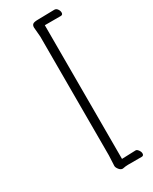

<svg xmlns="http://www.w3.org/2000/svg" viewBox="-232 -818 814 1020"><g transform="rotate(-30 175.0 -307.5)"><path d="M229 145Q215 145 195 149Q183 149 173 136.5Q163 124 163 114L166 51V-678L161 -736Q161 -750 169 -756Q177 -762 202 -762L300 -764H302Q313 -764 320.5 -753.5Q328 -743 328 -732Q328 -718 315 -718H217V102Q295 99 302.5 99Q310 99 318 110Q326 121 326 131Q326 145 313 145Z"/></g></svg>

Font: LXGW WenKai Light
Style: Regular
Weight: 300
Designer: LXGW / Fontworks Inc.
Foundry: LXGW / Fontworks Inc.
Version: Version 1.501; October 10, 2024